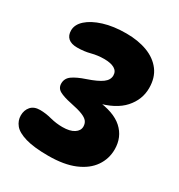

<svg xmlns="http://www.w3.org/2000/svg" viewBox="-168 -811 875 937"><g transform="rotate(30 269.0 -343.0)"><path d="M273 -697Q340 -697 391.5 -677.5Q443 -658 472.5 -619Q502 -580 502 -521Q502 -456 456.5 -405Q411 -354 315 -331L310 -343Q410 -334 458 -290.5Q506 -247 506 -178Q506 -125 476.5 -82Q447 -39 388 -14Q329 11 240 11Q159 11 111.5 -3Q64 -17 45 -40.5Q26 -64 26 -93Q26 -123 43.5 -143Q61 -163 95 -163Q126 -163 160.5 -154Q195 -145 230 -145Q272 -145 295 -160Q318 -175 318 -198Q318 -215 309 -227Q300 -239 276.5 -248.5Q253 -258 208 -267Q164 -276 141.5 -288.5Q119 -301 119 -327Q119 -356 144 -373.5Q169 -391 214 -406Q270 -425 295 -443.5Q320 -462 320 -487Q320 -511 299.5 -523Q279 -535 241 -535Q205 -535 171 -526Q137 -517 98 -517Q65 -517 48 -532Q31 -547 31 -575Q31 -608 61.5 -635.5Q92 -663 146.5 -680Q201 -697 273 -697Z"/></g></svg>

Font: DynaPuff Medium
Style: Regular
Weight: 500
Version: Version 2.000